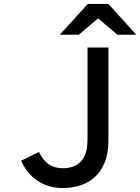

<svg xmlns="http://www.w3.org/2000/svg" viewBox="-20 -941 710 973"><path d="M301.5 12Q225.5 12 170.8 -24.5Q116 -61 87 -126.5L177.5 -171Q190.5 -144.5 206.8 -126.2Q223 -108 246 -98.2Q269 -88.5 302.5 -88.5Q332.5 -88.5 360.2 -101Q388 -113.5 405.8 -145.2Q423.5 -177 423.5 -235.5V-700H529.5V-234Q529.5 -160.5 508.2 -112.5Q487 -64.5 453.2 -37.5Q419.5 -10.5 379.5 0.8Q339.5 12 301.5 12ZM283 -765 425 -921H529.5L670.5 -765H575L477 -848L379 -765Z"/></svg>

Font: Overpass Mono Light SemiBold
Style: Regular
Weight: 600
Monospace: yes
Version: Version 4.000